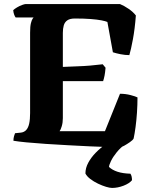

<svg xmlns="http://www.w3.org/2000/svg" viewBox="-20 -724 747 944"><path d="M570 0Q552 0 512.5 -1Q473 -2 421.5 -4.5Q370 -7 314 -10Q258 -13 205 -16.5Q152 -20 110.5 -24Q69 -28 46 -32Q46 -44 49 -54.5Q52 -65 54 -69L83 -72Q99 -74 109 -85Q119 -96 123.5 -116.5Q128 -137 128 -168V-563Q128 -594 132 -610Q136 -626 140.5 -632Q145 -638 145 -638H57Q53 -643 49.5 -652.5Q46 -662 45 -674Q51 -680 63.5 -687.5Q76 -695 88.5 -699.5Q101 -704 106 -704H570Q590 -696 612.5 -680.5Q635 -665 648 -648Q643 -582 633.5 -531Q624 -480 616 -453Q595 -453 572.5 -457.5Q550 -462 535 -467L508 -616Q499 -620 478.5 -624Q458 -628 425.5 -630.5Q393 -633 348 -633Q324 -633 311 -624Q298 -615 293.5 -599Q289 -583 289 -563V-395Q330 -397 361.5 -398Q393 -399 422.5 -401.5Q452 -404 485 -408L499 -391Q497 -367 494 -352Q491 -337 487 -325H289V-143Q289 -121 283.5 -103Q278 -85 273 -79H496L570 -263Q597 -263 622 -256.5Q647 -250 656 -245Q656 -209 653.5 -171Q651 -133 646.5 -99.5Q642 -66 637 -43Q633 -35 618.5 -25Q604 -15 590.5 -7.5Q577 0 570 0ZM531 200Q520 200 501.5 194.5Q483 189 462 179Q441 169 424 156Q407 143 400 129Q400 102 414 76Q428 50 450.5 27Q473 4 499 -14L599 -17Q573 1 554 24.5Q535 48 525.5 68Q516 88 516 97Q532 112 558 120.5Q584 129 621 130Q625 135 627 143.5Q629 152 629 162Q616 178 587.5 189Q559 200 531 200Z"/></svg>

Font: Texturina 12pt ExtraBold
Style: Regular
Weight: 800
Designer: Guillermo Torres Carreño
Foundry: Omnibus-Type
Version: Version 1.002